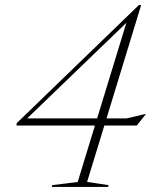

<svg xmlns="http://www.w3.org/2000/svg" viewBox="-20 -735 629 755"><path d="M484 -668.5 488 -656 77 -260 75 -269.5H478L554.5 -287.5L518 -241.5H45L45.5 -250.5L526 -715H535L322.5 -19.5L407 -7L405 0H183.5L185.5 -7L285.5 -19.5Z"/></svg>

Font: Newsreader 60pt ExtraLight
Style: Italic
Weight: 250
Italic angle: -17°
Designer: Hugues Gentile
Foundry: Production Type
Version: Version 1.003